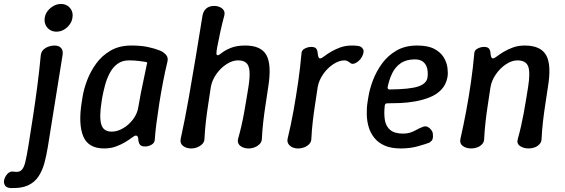

<svg xmlns="http://www.w3.org/2000/svg" viewBox="-109 -740 2855 970"><path d="M-55 210Q-74 209 -82 199Q-90 189 -89 174Q-86 155 -72.5 139.5Q-59 124 -41 127Q-14 132 -1 120Q12 108 19 78Q26 48 34 0Q46 -75 58 -153Q70 -231 80 -308.5Q90 -386 97 -461Q99 -477 109 -487.5Q119 -498 134.5 -504Q150 -510 166 -510Q189 -510 200 -497Q211 -484 207 -461Q195 -386 182.5 -308.5Q170 -231 157.5 -153Q145 -75 133 0Q126 44 115.5 83Q105 122 85.5 151.5Q66 181 32.5 196.5Q-1 212 -55 210ZM176 -580Q157 -580 142.5 -589.5Q128 -599 121 -615Q114 -631 117 -650Q120 -670 132.5 -685.5Q145 -701 162.5 -710.5Q180 -720 199 -720Q228 -720 245 -699.5Q262 -679 257 -650Q254 -631 242 -615Q230 -599 213 -589.5Q196 -580 176 -580Z M417 10Q337 10 311.5 -51.5Q286 -113 304 -225L308 -250Q314 -289 331 -334Q348 -379 377 -419Q406 -459 450 -484.5Q494 -510 554 -510Q602 -510 636 -503Q670 -496 698 -485Q716 -478 729 -464Q742 -450 737 -429Q725 -380 714.5 -325Q704 -270 695.5 -216Q687 -162 681 -115Q675 -68 673 -34Q672 -18 656.5 -9Q641 0 624 0Q606 0 599 -8Q592 -16 590 -32Q590 -43 587 -49Q584 -55 577 -55Q571 -55 558 -45Q545 -35 524.5 -22.5Q504 -10 477 0Q450 10 417 10ZM455 -75Q484 -75 513 -92Q542 -109 563.5 -137.5Q585 -166 590 -200Q596 -236 603 -272Q610 -308 618 -344Q626 -380 633 -416Q638 -425 628 -427Q616 -429 592.5 -432Q569 -435 542 -435Q508 -435 484 -417Q460 -399 445 -370Q430 -341 421.5 -309Q413 -277 408 -250L404 -225Q392 -149 402.5 -112Q413 -75 455 -75Z M857 10Q832 10 815.5 -3Q799 -16 804 -39Q826 -140 844.5 -245Q863 -350 880.5 -455.5Q898 -561 914 -661Q918 -684 933 -697Q948 -710 973 -710Q989 -710 1002 -704Q1015 -698 1021.5 -687.5Q1028 -677 1024 -661Q1014 -624 1004.5 -581Q995 -538 988 -500Q984 -477 984.5 -469Q985 -461 992 -461Q997 -461 1012.5 -473.5Q1028 -486 1057 -498Q1086 -510 1130 -510Q1210 -510 1237 -461.5Q1264 -413 1246 -300Q1240 -258 1233 -213.5Q1226 -169 1221 -125Q1216 -81 1214 -39Q1214 -24 1203.5 -13Q1193 -2 1178 4Q1163 10 1147 10Q1131 10 1117 4Q1103 -2 1096.5 -13Q1090 -24 1094 -39Q1103 -71 1110.5 -103.5Q1118 -136 1124 -169.5Q1130 -203 1135.5 -236Q1141 -269 1146 -300Q1154 -351 1151.5 -380.5Q1149 -410 1135 -422.5Q1121 -435 1093 -435Q1065 -435 1035 -415.5Q1005 -396 983.5 -365Q962 -334 956 -300Q950 -258 943 -213.5Q936 -169 931 -125Q926 -81 924 -39Q924 -24 913.5 -13Q903 -2 888 4Q873 10 857 10Z M1396 10Q1381 10 1368 4Q1355 -2 1348 -13Q1341 -24 1344 -39Q1361 -109 1374 -181.5Q1387 -254 1397.5 -327Q1408 -400 1414 -469Q1414 -486 1430.5 -494.5Q1447 -503 1463 -503Q1481 -503 1488 -495Q1495 -487 1496 -471Q1497 -461 1499.5 -453Q1502 -445 1509 -445Q1515 -445 1528 -455Q1541 -465 1561.5 -477.5Q1582 -490 1609 -500Q1636 -510 1669 -510Q1677 -510 1685 -509.5Q1693 -509 1700 -508Q1717 -506 1725 -492Q1733 -478 1719 -452Q1714 -442 1703.5 -432.5Q1693 -423 1681.5 -419Q1670 -415 1662 -421Q1656 -426 1648 -430.5Q1640 -435 1632 -435Q1604 -435 1574.5 -415.5Q1545 -396 1523.5 -365Q1502 -334 1496 -300Q1490 -258 1483 -213.5Q1476 -169 1471 -125Q1466 -81 1464 -39Q1464 -24 1454 -13Q1444 -2 1428.5 4Q1413 10 1396 10Z M1916 10Q1868 10 1835.5 -4Q1803 -18 1783 -42.5Q1763 -67 1754 -97Q1745 -127 1744 -160.5Q1743 -194 1748 -225L1752 -250Q1758 -289 1775 -334Q1792 -379 1821 -419Q1850 -459 1894 -484.5Q1938 -510 1998 -510Q2053 -510 2085 -493Q2117 -476 2132.5 -450.5Q2148 -425 2151.5 -398.5Q2155 -372 2152 -352Q2145 -313 2121.5 -288Q2098 -263 2063.5 -249Q2029 -235 1990 -228Q1951 -221 1913.5 -219.5Q1876 -218 1847 -218Q1842 -218 1839 -215.5Q1836 -213 1835 -208Q1830 -165 1835.5 -133Q1841 -101 1863 -83Q1885 -65 1928 -65Q1960 -65 1987 -80Q2014 -95 2030 -100Q2042 -104 2052.5 -98.5Q2063 -93 2070.5 -82.5Q2078 -72 2078 -61Q2080 -38 2072 -29.5Q2064 -21 2059 -19Q2041 -12 2002 -1Q1963 10 1916 10ZM1859 -288Q1963 -289 2005 -303.5Q2047 -318 2051 -350Q2054 -374 2049 -394.5Q2044 -415 2029 -427.5Q2014 -440 1987 -440Q1944 -440 1916 -421Q1888 -402 1872.5 -370Q1857 -338 1849 -298Q1849 -294 1851.5 -291Q1854 -288 1859 -288Z M2287 -469Q2287 -486 2303.5 -494.5Q2320 -503 2336 -503Q2354 -503 2361 -495Q2368 -487 2369 -471Q2370 -461 2372.5 -453Q2375 -445 2382 -445Q2388 -445 2401 -455Q2414 -465 2434.5 -477.5Q2455 -490 2482 -500Q2509 -510 2542 -510Q2622 -510 2650 -461.5Q2678 -413 2659 -300Q2653 -258 2646 -213.5Q2639 -169 2634 -124.5Q2629 -80 2627 -38Q2627 -23 2617 -12Q2607 -1 2592.5 4.5Q2578 10 2562 10Q2536 10 2518 -2.5Q2500 -15 2507 -38Q2516 -70 2523.5 -103Q2531 -136 2537 -169Q2543 -202 2548.5 -235.5Q2554 -269 2559 -300Q2571 -376 2559 -405.5Q2547 -435 2505 -435Q2477 -435 2447.5 -415.5Q2418 -396 2396.5 -365Q2375 -334 2369 -300Q2363 -258 2356 -213.5Q2349 -169 2344 -124.5Q2339 -80 2337 -38Q2337 -23 2327 -12Q2317 -1 2302.5 4.5Q2288 10 2272 10Q2246 10 2229 -2.5Q2212 -15 2217 -38Q2233 -108 2246.5 -180.5Q2260 -253 2270.5 -326.5Q2281 -400 2287 -469Z"/></svg>

Font: Winky Sans
Style: Italic
Weight: 400
Italic angle: -8.97852°
Designer: Simon Atzbach
Foundry: typofactur
Version: Version 1.205